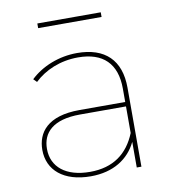

<svg xmlns="http://www.w3.org/2000/svg" viewBox="-77 -740 729 811"><g transform="rotate(-10 287.0 -334.5)"><path d="M445 -148C411 -64 348 -16 248 -16C145 -16 85 -65 85 -143C85 -212 131 -262 248 -262H445ZM248 3C345 3 412 -41 445 -110V0H465V-339C465 -457 400 -520 280 -520C202 -520 128 -490 79 -443L93 -429C138 -472 204 -501 281 -501C388 -501 445 -446 445 -338V-281H249C111 -281 65 -216 65 -142C65 -55 132 3 248 3ZM409 -672H137V-652H409Z"/></g></svg>

Font: Montserrat-Alt1 Thin
Style: Regular
Weight: 100
Designer: Differentunic
Foundry: Differentunic
Version: Version 7.222